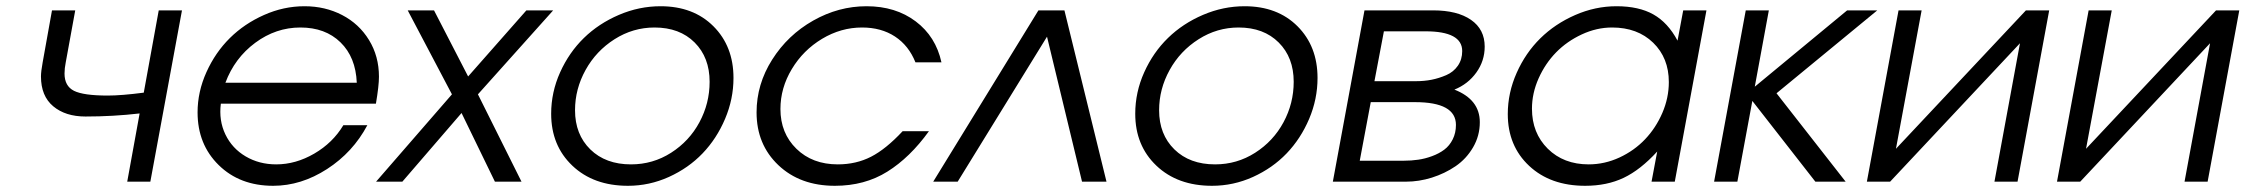

<svg xmlns="http://www.w3.org/2000/svg" viewBox="-20 -580 7169 613"><path d="M386.2 0 425.8 -217.8Q341.3 -208 252.9 -208Q189 -208 149.9 -240.7Q110.8 -273.4 110.8 -335.9Q110.8 -351.6 116.2 -380.9L146 -546.9H220.2L189.9 -380.9Q186 -361.8 186 -345.2Q186 -305.2 216.3 -290Q246.6 -274.9 324.2 -274.9Q367.7 -274.9 439 -284.2L486.8 -546.9H561L460 0Z M1076.2 -180.2H1152.8Q1106.9 -93.8 1024.2 -40.3Q941.4 13.2 852.1 13.2Q745.6 13.2 678.2 -53Q610.8 -119.1 610.8 -221.2Q610.8 -287.1 639.2 -349.9Q667.5 -412.6 713.9 -458.5Q760.3 -504.4 823 -532.2Q885.7 -560.1 952.1 -560.1Q1018.1 -560.1 1072.3 -532Q1126.5 -503.9 1158.2 -452.1Q1189.9 -400.4 1189.9 -335Q1189.9 -306.2 1180.2 -249H685.1Q678.2 -195.3 699.7 -150.6Q721.2 -106 764.4 -80.6Q807.6 -55.2 861.8 -55.2Q924.3 -55.2 983.4 -89.6Q1042.5 -124 1076.2 -180.2ZM699.7 -315.9H1119.1Q1115.7 -397.5 1067.1 -444.8Q1018.6 -492.2 939 -492.2Q860.8 -492.2 794.9 -443.4Q729 -394.5 699.7 -315.9Z M1180.7 0 1422.9 -278.8 1281.7 -546.9H1365.7L1474.6 -335.9L1660.6 -546.9H1746.1L1505.9 -278.8L1645 0H1560.1L1453.6 -219.2L1264.6 0Z M1739.7 -216.8Q1739.7 -285.6 1768.3 -349.1Q1796.9 -412.6 1844.2 -458.7Q1891.6 -504.9 1956.1 -532.5Q2020.5 -560.1 2088.9 -560.1Q2193.8 -560.1 2257.8 -496.1Q2321.8 -432.1 2321.8 -331.1Q2321.8 -263.7 2294.9 -200.4Q2268.1 -137.2 2223.1 -90.3Q2178.2 -43.5 2115.7 -15.1Q2053.2 13.2 1984.9 13.2Q1875 13.2 1807.4 -51Q1739.7 -115.2 1739.7 -216.8ZM1815.9 -228Q1815.9 -150.9 1864.7 -103Q1913.6 -55.2 1994.6 -55.2Q2064.5 -55.2 2122.6 -92.3Q2180.7 -129.4 2213.1 -189.7Q2245.6 -250 2245.6 -318.8Q2245.6 -396.5 2197.8 -444.3Q2149.9 -492.2 2069.8 -492.2Q2001 -492.2 1942.1 -454.8Q1883.3 -417.5 1849.6 -356.7Q1815.9 -295.9 1815.9 -228Z M2861.8 -161.1H2945.8Q2885.3 -77.1 2813 -32Q2740.7 13.2 2645.5 13.2Q2534.7 13.2 2465.1 -52.7Q2395.5 -118.7 2395.5 -221.2Q2395.5 -311 2445.3 -389.6Q2495.1 -468.3 2576.2 -514.2Q2657.2 -560.1 2746.6 -560.1Q2839.4 -560.1 2903.6 -511.7Q2967.8 -463.4 2985.8 -380.9H2902.8Q2881.3 -434.6 2837.4 -463.4Q2793.5 -492.2 2732.4 -492.2Q2665 -492.2 2604.7 -456.1Q2544.4 -419.9 2508.1 -359.6Q2471.7 -299.3 2471.7 -231.9Q2471.7 -154.8 2522.7 -105Q2573.7 -55.2 2654.8 -55.2Q2713.4 -55.2 2761 -79.6Q2808.6 -104 2861.8 -161.1Z M2959.5 0 3295.4 -546.9H3378.4L3512.7 0H3434.6L3322.8 -462.9L3037.6 0Z M3604.5 -216.8Q3604.5 -285.6 3633.1 -349.1Q3661.6 -412.6 3709 -458.7Q3756.3 -504.9 3820.8 -532.5Q3885.3 -560.1 3953.6 -560.1Q4058.6 -560.1 4122.6 -496.1Q4186.5 -432.1 4186.5 -331.1Q4186.5 -263.7 4159.7 -200.4Q4132.8 -137.2 4087.9 -90.3Q4043 -43.5 3980.5 -15.1Q3918 13.2 3849.6 13.2Q3739.7 13.2 3672.1 -51Q3604.5 -115.2 3604.5 -216.8ZM3680.7 -228Q3680.7 -150.9 3729.5 -103Q3778.3 -55.2 3859.4 -55.2Q3929.2 -55.2 3987.3 -92.3Q4045.4 -129.4 4077.9 -189.7Q4110.4 -250 4110.4 -318.8Q4110.4 -396.5 4062.5 -444.3Q4014.6 -492.2 3934.6 -492.2Q3865.7 -492.2 3806.9 -454.8Q3748 -417.5 3714.4 -356.7Q3680.7 -295.9 3680.7 -228Z M4235.4 0 4336.4 -546.9H4555.2Q4632.8 -546.9 4676.5 -516.6Q4720.2 -486.3 4720.2 -431.2Q4720.2 -385.7 4693.6 -348.6Q4667 -311.5 4623.5 -293.9Q4704.6 -262.2 4704.6 -189.9Q4704.6 -146.5 4683.1 -109.6Q4661.6 -72.8 4627.2 -49.3Q4592.8 -25.9 4551.5 -12.9Q4510.3 0 4469.2 0ZM4321.3 -66.9H4462.4Q4485.8 -66.9 4507.8 -70.1Q4529.8 -73.2 4552.2 -81.5Q4574.7 -89.8 4591.3 -102.3Q4607.9 -114.7 4618.2 -135.3Q4628.4 -155.8 4628.4 -181.2Q4628.4 -253.9 4497.6 -253.9H4356.4ZM4368.2 -320.8H4501.5Q4526.9 -320.8 4550.5 -325.4Q4574.2 -330.1 4597.4 -340.1Q4620.6 -350.1 4634.5 -370.1Q4648.4 -390.1 4648.4 -417Q4648.4 -480 4531.2 -480H4398.4Z M5252.9 0 5271 -96.2Q5217.3 -37.6 5163.8 -12.2Q5110.4 13.2 5041 13.2Q4930.2 13.2 4862.1 -50.5Q4793.9 -114.3 4793.9 -215.8Q4793.9 -283.7 4822.3 -347.4Q4850.6 -411.1 4897.7 -457.5Q4944.8 -503.9 5009 -532Q5073.2 -560.1 5141.1 -560.1Q5212.4 -560.1 5258.8 -533.9Q5305.2 -507.8 5335.9 -450.2L5354 -546.9H5428.2L5327.1 0ZM4871.1 -232.9Q4871.1 -155.3 4921.6 -105.2Q4972.2 -55.2 5052.2 -55.2Q5103 -55.2 5150.4 -77.1Q5197.8 -99.1 5232.2 -135.3Q5266.6 -171.4 5287.4 -219.5Q5308.1 -267.6 5308.1 -317.9Q5308.1 -395 5258.1 -443.6Q5208 -492.2 5127 -492.2Q5077.6 -492.2 5030.3 -470.2Q4982.9 -448.2 4948.2 -412.8Q4913.6 -377.4 4892.3 -329.8Q4871.1 -282.2 4871.1 -232.9Z M5452.6 0 5553.7 -546.9H5627.4L5582.5 -303.2L5877.4 -546.9H5973.6L5651.9 -282.2L5872.6 0H5775.9L5574.7 -257.8L5526.9 0Z M5940.4 0 6041.5 -546.9H6115.2L6033.2 -105L6448.2 -546.9H6522.5L6421.4 0H6347.7L6429.2 -441.9L6014.6 0Z M6547.4 0 6648.4 -546.9H6722.2L6640.1 -105L7055.2 -546.9H7129.4L7028.3 0H6954.6L7036.1 -441.9L6621.6 0Z"/></svg>

Font: Involve
Style: Italic
Weight: 400
Italic angle: -10.5°
Designer: Stefan Peev
Foundry: Context Ltd.
Version: Version 1.001